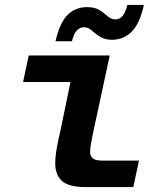

<svg xmlns="http://www.w3.org/2000/svg" viewBox="-20 -762 640 782"><path d="M329 0Q261 0 233 -24.5Q205 -49 205 -97Q205 -125 211.5 -160.5Q218 -196 227 -234L267 -428H74L97 -536H427L361 -230Q356 -205 351.5 -181.5Q347 -158 347 -143Q347 -126 358 -117Q369 -108 395 -108H546L523 0ZM436 -600Q413 -600 396 -608Q379 -616 363 -630Q352 -640 343 -645.5Q334 -651 321 -651Q306 -651 293.5 -638.5Q281 -626 273 -594H206Q224 -671 256 -702Q288 -733 334 -733Q359 -733 376 -725.5Q393 -718 410 -703Q421 -693 430 -688Q439 -683 450 -683Q466 -683 478 -695.5Q490 -708 499 -742H566Q549 -665 516 -632.5Q483 -600 436 -600Z"/></svg>

Font: Geist Mono
Style: Bold Italic
Weight: 700
Italic angle: -12°
Monospace: yes
Designer: Basement.studio, Andrés Briganti, Mateo Zaragoza
Foundry: Basement.studio, Vercel, Andrés Briganti, Guido Ferreyra, Mateo Zaragoza
Version: Version 1.500; ttfautohint (v1.8.4.7-5d5b)